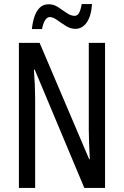

<svg xmlns="http://www.w3.org/2000/svg" viewBox="-20 -925 609 945"><path d="M497 0H395L151 -582H147Q153 -500 153 -438V0H73V-714H175L419 -141H422Q420 -185 418.5 -221.5Q417 -258 417 -286V-714H497ZM137 -782Q140 -814 149 -841.5Q158 -869 175 -886.5Q192 -904 220 -904Q245 -904 266.5 -889.5Q288 -875 308.5 -861Q329 -847 347 -847Q362 -847 370 -863Q378 -879 382 -905H433Q429 -846 407 -814.5Q385 -783 351 -783Q327 -783 304 -797.5Q281 -812 261 -826.5Q241 -841 225 -841Q212 -841 202 -825.5Q192 -810 187 -782Z"/></svg>

Font: Noto Sans ExtraCondensed
Style: Regular
Weight: 400
Width: 2
Designer: Monotype Design Team
Foundry: Monotype Imaging Inc.
Version: Version 2.013; ttfautohint (v1.8.4.7-5d5b)